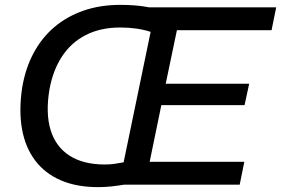

<svg xmlns="http://www.w3.org/2000/svg" viewBox="-20 -759 1155 789"><path d="M383 10Q295 10 230 -18Q165 -46 124.5 -99.5Q84 -153 70.5 -228.5Q57 -304 71 -398Q84 -477 117.5 -540Q151 -603 202.5 -647Q254 -691 322.5 -715Q391 -739 474 -739Q503 -739 532 -737Q561 -735 592 -729H1115L1096 -635H707L661 -415H1004L985 -327H643L595 -94H984L965 0H489Q466 4 438.5 7Q411 10 383 10ZM411 -83Q433 -83 452.5 -86Q472 -89 488 -92L599 -628Q572 -637 540.5 -641.5Q509 -646 474 -646Q393 -646 332.5 -615Q272 -584 234.5 -526.5Q197 -469 183 -390Q167 -293 188 -224.5Q209 -156 265.5 -119.5Q322 -83 411 -83Z"/></svg>

Font: Mona Sans ExtraLight Medium
Style: Italic
Weight: 500
Italic angle: -11.6951°
Version: Version 2.000